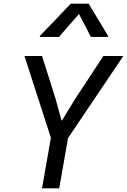

<svg xmlns="http://www.w3.org/2000/svg" viewBox="-20 -1019 688 1039"><path d="M259 -262 112.5 -716H207.5L281.5 -482L312.5 -367.5H316L385.5 -482L539.5 -716H647.5L341.5 -262ZM207.5 0 262.5 -313.5H355.5L300.5 0ZM195.5 -819 196 -824.5 363 -999H460L565 -824.5L564.5 -819H472L399.5 -959H421L299 -819Z"/></svg>

Font: Google Sans Code
Style: Italic
Weight: 400
Italic angle: -10°
Monospace: yes
Designer: Google Sans Code Authors
Foundry: Google LLC
Version: Version 6.000